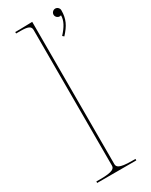

<svg xmlns="http://www.w3.org/2000/svg" viewBox="-200 -806 669 850"><g transform="rotate(-30 135.0 -381.0)"><path d="M230 -741.5C230 -730.5 239.5 -721.5 250 -721.5C252.5 -721.5 255 -722 257 -723H257.5C257.5 -696 243.5 -671 216 -641L223.5 -634.5C256 -670 270 -697 270 -741.5C270 -752.5 260.5 -761.5 250 -761.5C239 -761.5 230 -752 230 -741.5ZM132.5 -35V-761.5L67.5 -760H45V-752.5H67.5C106 -752.5 120 -746 120 -727.5V-35C120 -20.5 113.5 -7.5 45 -7.5H25V0H225V-7.5H207.5C139 -7.5 132.5 -20.5 132.5 -35Z"/></g></svg>

Font: ZnikomitNo24
Style: Regular
Weight: 500
Designer: gluk
Foundry: gluk
Version: Version 0.55